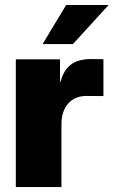

<svg xmlns="http://www.w3.org/2000/svg" viewBox="-20 -755 458 775"><path d="M43.9 0H228V-253.9C228 -324.7 267.6 -367.7 328.1 -367.7L397.5 -367.2V-516.1L350.1 -516.6C279.8 -516.6 242.2 -490.7 223.6 -423.3H222.2V-515.6H43.9ZM151.9 -577.1H274.4L418.5 -734.9H247.1Z"/></svg>

Font: Raveo Display Display ExtraBold
Style: Regular
Weight: 800
Designer: Jakub Foglar, Rasmus Andersson (Inter)
Foundry: Jakubfoglar.com
Version: Version 1.100;Glyphs 3.2.3 (3260)